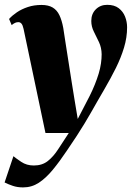

<svg xmlns="http://www.w3.org/2000/svg" viewBox="-44 -550 560 815"><path d="M56 -427.5Q52.5 -443.5 47 -449.8Q41.5 -456 34 -456Q26.5 -456 20 -453Q13.5 -450 5.5 -443.5L-5.5 -469.5Q8 -484.5 28 -498Q48 -511.5 74.2 -520.2Q100.5 -529 132 -529Q161.5 -529 179.8 -518Q198 -507 208.2 -485.5Q218.5 -464 224.5 -431.5Q228.5 -406 234.2 -368.2Q240 -330.5 246.8 -287.8Q253.5 -245 260 -203.5Q266.5 -162 272 -129L286 -45L336.5 -142.5Q349 -167.5 358.5 -191.2Q368 -215 374.8 -237.2Q381.5 -259.5 384.5 -280.2Q387.5 -301 387.5 -319.5Q387 -348 376.2 -371Q365.5 -394 354.5 -415.5Q343.5 -437 343.5 -461Q343.5 -491.5 362.8 -510.5Q382 -529.5 411 -529.5Q441.5 -529.5 460 -515.2Q478.5 -501 487 -479.2Q495.5 -457.5 495.5 -434Q495.5 -391 482.5 -348Q469.5 -305 447.8 -261.2Q426 -217.5 399.5 -172Q383.5 -144.5 369.5 -120.2Q355.5 -96 342.5 -72.8Q329.5 -49.5 314.5 -25.2Q299.5 -1 281.8 26.8Q264 54.5 240.5 88.5Q209.5 135 180.2 170.5Q151 206 120.8 225.8Q90.5 245.5 54 245.5Q30 245.5 10.8 239Q-8.5 232.5 -24.5 224.5L13 113Q23 121.5 46 137Q69 152.5 99.5 152.5Q135 152.5 159 133.5Q183 114.5 203.2 83Q223.5 51.5 248 14.5H149Z"/></svg>

Font: Merriweather 120pt Black
Style: Italic
Weight: 900
Italic angle: -7.8°
Version: Version 2.101